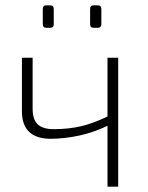

<svg xmlns="http://www.w3.org/2000/svg" viewBox="-20 -698 552 718"><path d="M102 -482V-292Q102 -251 121 -233Q140 -215 181 -215Q236 -215 283.5 -226Q331 -237 392 -267L395 -234Q336 -204 278.5 -191.5Q221 -179 169 -179Q117 -179 89.5 -204.5Q62 -230 62 -282V-482ZM422 -482V0H382V-482ZM345 -678Q359 -678 359 -664V-608Q359 -594 345 -594H330Q317 -594 317 -608V-664Q317 -678 330 -678ZM168 -678Q181 -678 181 -664V-608Q181 -594 168 -594H153Q140 -594 140 -608V-664Q140 -678 153 -678Z"/></svg>

Font: Exo 2 ExtraLight
Style: Regular
Weight: 250
Designer: Natanael Gama
Foundry: Natanael Gama
Version: Version 2.010